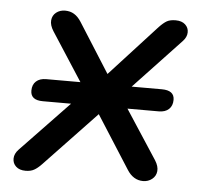

<svg xmlns="http://www.w3.org/2000/svg" viewBox="-43 -538 627 591"><g transform="rotate(5 271.0 -243.0)"><path d="M29.4 -55.2 235.5 -270.4 234.1 -228.2 104.8 -428.1Q93.4 -446 94.8 -461.2Q96.3 -476.4 107.7 -485.4Q119.2 -494.4 135.2 -494.4Q151 -494.4 163 -487.1Q175.1 -479.9 185.1 -464.3L292.3 -295.1H266.9L426.4 -469.2Q439.7 -483.1 449.8 -488.8Q460 -494.4 476.8 -494.4Q495.8 -494.4 506.4 -484.6Q517.1 -474.7 516.7 -460.2Q516.4 -445.7 503.9 -432.6L313.1 -230L312.3 -272.2L450.9 -59.7Q462.3 -41.8 460.7 -26.6Q459.1 -11.4 447.3 -2.1Q435.5 7.3 419.5 7.3Q404.4 7.3 392 -0.3Q379.6 -7.9 370.2 -22.8L253.8 -205.1L282.9 -203.7L106.3 -17.9Q93.4 -4.4 82.8 1.4Q72.3 7.3 56.6 7.3Q37.5 7.3 26.9 -2.6Q16.3 -12.4 16.6 -27.2Q16.9 -42.1 29.4 -55.2ZM53 -240Q53 -258.7 64.3 -268.9Q75.6 -279.2 95.4 -279.2H452.6Q491.5 -279.2 491.5 -249.8Q491.5 -231.6 480.4 -221.1Q469.3 -210.6 449 -210.6H90.9Q53 -210.6 53 -240Z"/></g></svg>

Font: SN Pro Thin
Style: Italic
Weight: 200
Italic angle: -9°
Designer: Tobias Whetton
Foundry: Supernotes
Version: Version 1.003;Glyphs 3.3 (3324)